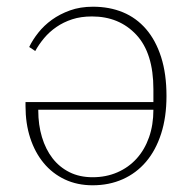

<svg xmlns="http://www.w3.org/2000/svg" viewBox="-20 -540 572 572"><path d="M256 12Q210 12 173 -5.5Q136 -23 110 -54.5Q84 -86 70 -129Q56 -172 56 -224V-236H437V-274Q437 -382 386 -436.5Q335 -491 254 -491Q221 -491 195 -482.5Q169 -474 148 -459.5Q127 -445 111.5 -426.5Q96 -408 85 -388L67 -400Q77 -421 94 -442.5Q111 -464 134.5 -481Q158 -498 188.5 -509Q219 -520 257 -520Q306 -520 346 -503.5Q386 -487 415 -453.5Q444 -420 460 -370Q476 -320 476 -254Q476 -191 460 -141.5Q444 -92 415 -58Q386 -24 345.5 -6Q305 12 256 12ZM256 -12Q296 -12 329.5 -26.5Q363 -41 387 -67.5Q411 -94 424 -131Q437 -168 437 -213H94V-211Q94 -168 105 -131.5Q116 -95 136.5 -68.5Q157 -42 187 -27Q217 -12 256 -12Z"/></svg>

Font: IBM Plex Serif ExtraLight
Style: Regular
Weight: 200
Designer: Mike Abbink, Paul van der Laan, Pieter van Rosmalen
Foundry: Bold Monday
Version: Version 2.5